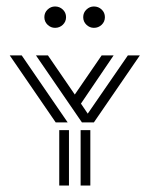

<svg xmlns="http://www.w3.org/2000/svg" viewBox="-20 -573 462 593"><path d="M233 -195 91 -402H128L211 -281L294 -402H331L230 -253L251 -222L375 -402H412L270 -195ZM152 -195 10 -402H47L189 -195ZM229 0V-171H259V0ZM163 0V-171H193V0ZM270 -487Q257 -487 247 -496.5Q237 -506 237 -520Q237 -534 247 -543.5Q257 -553 270 -553Q284 -553 294 -543.5Q304 -534 304 -520Q304 -506 294 -496.5Q284 -487 270 -487ZM150 -487Q137 -487 127 -496.5Q117 -506 117 -520Q117 -534 127 -543.5Q137 -553 150 -553Q164 -553 174 -543.5Q184 -534 184 -520Q184 -506 174 -496.5Q164 -487 150 -487Z"/></svg>

Font: Zen Tokyo Zoo
Style: Regular
Weight: 400
Designer: Yoshimichi Ohira
Foundry: A-1 Corp ZenFonts
Version: Version 1.002; ttfautohint (v1.8.3)